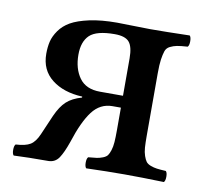

<svg xmlns="http://www.w3.org/2000/svg" viewBox="-57 -495 609 560"><g transform="rotate(10 247.5 -215.0)"><path d="M232.9 -225.1H300.8V-335.9Q300.8 -370.6 288.8 -384.3Q276.9 -397.9 246.1 -397.9Q192.4 -397.9 172.1 -378.7Q151.9 -359.4 151.9 -320.8Q151.9 -279.3 171.4 -252.2Q190.9 -225.1 232.9 -225.1ZM184.1 -199.2V-202.1Q128.4 -204.6 93.8 -231.7Q59.1 -258.8 59.1 -307.1Q59.1 -327.1 63 -343.5Q66.9 -359.9 78.9 -377Q90.8 -394 110.8 -405.5Q130.9 -417 165.5 -424.6Q200.2 -432.1 247.1 -432.1Q259.8 -432.1 292.2 -431.2Q324.7 -430.2 345.2 -430.2Q389.6 -430.2 461.9 -432.1Q466.3 -427.7 466.3 -415.5Q466.3 -403.3 461.9 -398.9Q440.4 -397.5 430.4 -395.5Q420.4 -393.6 410.4 -388.7Q400.4 -383.8 397 -373.5Q393.6 -363.3 391.4 -348.1Q389.2 -333 389.2 -307.1V-123Q389.2 -101.6 390.1 -87.6Q391.1 -73.7 394.8 -63.2Q398.4 -52.7 402.6 -47.1Q406.7 -41.5 416.3 -37.8Q425.8 -34.2 435.1 -33Q444.3 -31.7 461.9 -30.8Q466.3 -26.4 466.3 -14.4Q466.3 -2.4 461.9 2Q393.6 0 345.2 0Q293.5 0 231.9 2Q227.5 -2.4 227.5 -14.4Q227.5 -26.4 231.9 -30.8Q248.5 -32.2 257.1 -33.4Q265.6 -34.7 274.9 -38.3Q284.2 -42 288.1 -47.4Q292 -52.7 295.4 -63.2Q298.8 -73.7 299.8 -87.6Q300.8 -101.6 300.8 -123V-189.9H275.9Q239.7 -189.9 216.3 -159.2Q192.9 -128.4 172.9 -65.9Q161.6 -33.2 150.6 -16.8Q139.6 -0.5 120.1 0Q57.1 0 17.1 2Q12.7 -2.4 12.7 -14.4Q12.7 -26.4 17.1 -30.8Q45.9 -32.2 60.3 -41Q74.7 -49.8 85 -74.2Q93.8 -94.7 109.9 -131.8Q123 -161.1 139.2 -176Q155.3 -190.9 184.1 -199.2Z"/></g></svg>

Font: Common Serif News
Style: Regular
Weight: 450
Designer: Philipp H. Poll, Khaled Hosny
Foundry: Stefan Peev, Context Ltd.
Version: Version 1.026